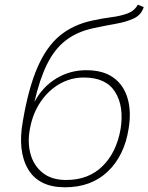

<svg xmlns="http://www.w3.org/2000/svg" viewBox="-20 -785 630 815"><path d="M256 10Q145 10 99.5 -66.5Q54 -143 77 -271Q101 -412 139.5 -500Q178 -588 235 -634.5Q292 -681 373 -698Q414 -707 453 -712Q492 -717 521.5 -728Q551 -739 565 -765L590 -755Q580 -722 548.5 -707Q517 -692 471.5 -684Q426 -676 375 -665Q306 -650 258.5 -613Q211 -576 179.5 -512Q148 -448 126 -352Q161 -417 219 -452Q277 -487 346 -487Q418 -487 461.5 -455.5Q505 -424 521.5 -368Q538 -312 526 -239Q508 -124 437.5 -57Q367 10 256 10ZM261 -21Q356 -21 415.5 -80Q475 -139 492 -238Q507 -334 468.5 -395Q430 -456 336 -456Q281 -456 233.5 -429Q186 -402 152.5 -353Q119 -304 107 -238Q96 -181 109.5 -131.5Q123 -82 161 -51.5Q199 -21 261 -21Z"/></svg>

Font: Raleway ExtraLight
Style: Italic
Weight: 200
Italic angle: -12°
Designer: Matt McInerney, Pablo Impallari, Rodrigo Fuenzalida
Foundry: Matt McInerney, Pablo Impallari, Rodrigo Fuenzalida
Version: Version 4.026